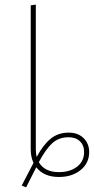

<svg xmlns="http://www.w3.org/2000/svg" viewBox="-20 -756 406 831"><path d="M277 -182Q318 -182 342 -158Q366 -134 366 -98Q366 -50 329 -20Q292 10 235 10Q170 10 137 -32L93 55L74 47L125 -51Q113 -76 113 -110V-733L135 -736V-110Q135 -90 139 -77Q166 -128 198.5 -155Q231 -182 277 -182ZM235 -11Q283 -11 313.5 -34.5Q344 -58 344 -98Q344 -127 326 -144.5Q308 -162 277 -162Q234 -162 205.5 -135.5Q177 -109 148 -54Q173 -11 235 -11Z"/></svg>

Font: FiraGO Thin
Style: Regular
Weight: 100
Designer: bBox Type
Foundry: bBox Type GmbH
Version: Version 1.001;PS 001.001;hotconv 1.0.88;makeotf.lib2.5.64775